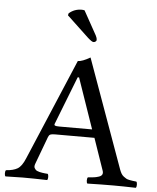

<svg xmlns="http://www.w3.org/2000/svg" viewBox="-60 -955 823 1007"><g transform="rotate(5 351.5 -451.0)"><path d="M265.1 -283.2H438L346.2 -548.8H338.9L240.2 -295.9Q237.3 -288.6 242.9 -285.9Q248.5 -283.2 265.1 -283.2ZM210.9 -223.1 157.2 -79.1Q154.3 -71.8 153.8 -65.4Q153.3 -59.1 156 -54.7Q158.7 -50.3 161.9 -46.6Q165 -43 171.4 -40.5Q177.7 -38.1 183.1 -36.6Q188.5 -35.2 197 -33.9Q205.6 -32.7 211.2 -32Q216.8 -31.2 226.1 -30.8Q230.5 -26.4 230.5 -14.4Q230.5 -2.4 226.1 2Q151.9 0 97.2 0Q62.5 0 6.8 2Q2.4 -2.4 2.4 -14.4Q2.4 -26.4 6.8 -30.8Q45.4 -33.2 67.4 -46.4Q89.4 -59.6 106.9 -102.1L332 -633.8Q355 -633.8 397 -658.2L603 -85.9Q607.4 -74.2 612.5 -65.4Q617.7 -56.6 625.5 -50.8Q633.3 -44.9 639.2 -41.5Q645 -38.1 656.5 -35.9Q668 -33.7 673.6 -33Q679.2 -32.2 692.9 -30.8Q697.3 -26.4 697.3 -14.4Q697.3 -2.4 692.9 2Q620.6 0 575.2 0Q512.2 0 438 2Q433.6 -2.4 433.6 -14.4Q433.6 -26.4 438 -30.8Q458 -32.2 470.2 -33.9Q482.4 -35.6 495.1 -39.8Q507.8 -43.9 512 -52Q516.1 -60.1 512.2 -71.8L454.1 -240.2H246.1Q228.5 -240.2 221.7 -236.8Q214.8 -233.4 210.9 -223.1ZM344.2 -901.9 414.1 -775.9Q420.9 -763.7 420.9 -752Q420.9 -747.6 416 -743.9Q411.1 -740.2 404.8 -740.2Q397 -740.2 375 -759.8L259.8 -868.2L262.2 -878.9Q290.5 -903.8 329.1 -903.8Q336.4 -903.8 344.2 -901.9Z"/></g></svg>

Font: Common Serif News
Style: Regular
Weight: 450
Designer: Philipp H. Poll, Khaled Hosny
Foundry: Stefan Peev, Context Ltd.
Version: Version 1.026